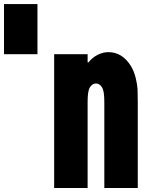

<svg xmlns="http://www.w3.org/2000/svg" viewBox="-20 -937 707 957"><path d="M520.2 -677.1Q589.8 -677.1 632.8 -607.4Q648.4 -581.4 656.6 -547.5Q664.7 -513.7 665.7 -491.2Q666.7 -468.8 666.7 -427.7V0H500V-427.7Q500 -480.5 490.2 -498.7Q477.9 -520.8 458.3 -520.8Q438.8 -520.8 426.4 -498.7Q416.7 -480.5 416.7 -427.7V0H250V-666.7H416.7V-626.3H421.2Q439.5 -649.7 466.1 -663.4Q492.8 -677.1 520.2 -677.1ZM0 -916.7H166.7V-666.7H0Z"/></svg>

Font: Monoid
Style: Bold
Weight: 700
Width: 4
Designer: Andreas Larsen (@larsenwork)
Version: Version 0.61